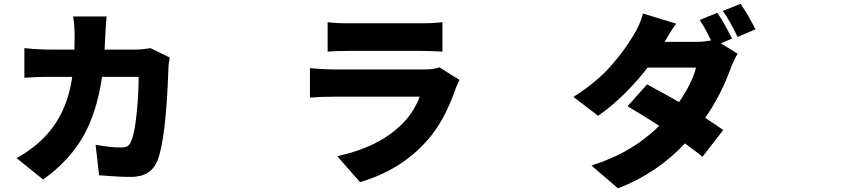

<svg xmlns="http://www.w3.org/2000/svg" viewBox="-20 -898 4540 1019"><path d="M778.3 -642.6 880.9 -592.8Q874 -556.6 874 -538.1Q861.3 -160.2 815.4 -44.9Q780.3 41 674.8 41Q611.3 41 505.9 32.2L487.3 -129.9Q565.4 -115.2 623 -115.2Q647.5 -115.2 658.7 -123.5Q669.9 -131.8 677.7 -152.3Q694.3 -190.4 705.1 -294.4Q715.8 -398.4 715.8 -490.2H521.5Q494.1 -300.8 420.9 -172.9Q347.7 -44.9 209 54.7L68.4 -58.6Q156.2 -108.4 215.8 -169.9Q335.9 -293.9 363.3 -490.2H250Q167 -490.2 109.4 -485.4V-642.6Q182.6 -634.8 250 -634.8H375Q376 -661.1 376 -713.9Q376 -761.7 368.2 -810.5H545.9Q542 -778.3 539.1 -715.3Q536.1 -652.3 535.2 -634.8H695.3Q733.4 -634.8 778.3 -642.6Z M2311.5 -541 2418.9 -473.6Q2404.3 -446.3 2397.5 -425.8Q2337.9 -253.9 2248 -153.3Q2107.4 5.9 1890.6 68.4L1769.5 -69.3Q1990.2 -116.2 2114.3 -240.2Q2177.7 -303.7 2207 -384.8H1752Q1681.6 -384.8 1625 -379.9V-536.1Q1705.1 -529.3 1752 -529.3H2227.5Q2285.2 -529.3 2311.5 -541ZM1718.8 -624V-780.3Q1761.7 -774.4 1831.1 -774.4H2210Q2284.2 -774.4 2328.1 -780.3V-624Q2271.5 -627.9 2208 -627.9H1831.1Q1758.8 -627.9 1718.8 -624Z M3865.2 -693.4 3805.7 -668 3894.5 -613.3Q3870.1 -570.3 3856.4 -531.2Q3806.6 -393.6 3722.7 -272.5Q3775.4 -238.3 3818.4 -208L3708 -65.4Q3684.6 -86.9 3615.2 -136.7Q3465.8 22.5 3259.8 101.6L3119.1 -19.5Q3335 -86.9 3478.5 -230.5Q3407.2 -277.3 3310.5 -334L3414.1 -450.2Q3543.9 -379.9 3584 -356.4Q3655.3 -460.9 3673.8 -539.1H3417Q3294.9 -381.8 3154.3 -283.2L3023.4 -383.8Q3085.9 -422.9 3138.2 -466.8Q3190.4 -510.7 3229.5 -556.6Q3268.6 -602.5 3291.5 -634.3Q3314.5 -666 3339.8 -707Q3376 -764.6 3392.6 -826.2L3568.4 -772.5Q3538.1 -730.5 3507.8 -675.8H3673.8Q3714.8 -675.8 3753.9 -683.6Q3717.8 -756.8 3693.4 -792L3787.1 -830.1Q3823.2 -777.3 3865.2 -693.4ZM3816.4 -839.8 3910.2 -877.9Q3954.1 -814.5 3989.3 -742.2L3894.5 -702.1Q3853.5 -788.1 3816.4 -839.8Z"/></svg>

Font: Bpmf Zihi Sans Heavy
Style: Heavy
Weight: 900
Foundry: But Ko
Version: Version 1.320